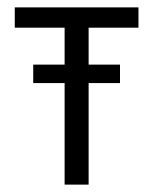

<svg xmlns="http://www.w3.org/2000/svg" viewBox="-20 -500 415 520"><path d="M20 -480H355V-425H220V-325H305V-275H220V0H155V-275H70V-325H155V-425H20Z"/></svg>

Font: Glametrix
Style: Regular
Weight: 500
Designer: gluk
Foundry: gluk
Version: Version 0.40